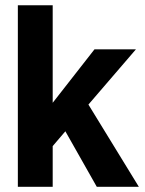

<svg xmlns="http://www.w3.org/2000/svg" viewBox="-20 -715 560 740"><path d="M183.1 -151.9V4.9H48.8V-694.8H183.1V-318.8L344.2 -524.9H503.9L320.8 -312L515.1 4.9H353L231.9 -209Z"/></svg>

Font: D-DIN-PRO ExtraBold
Style: Bold
Weight: 800
Designer: Charles Nix
Foundry: CyberFei
Version: Version 1.000;hotconv 1.0.109;makeotfexe 2.5.65596